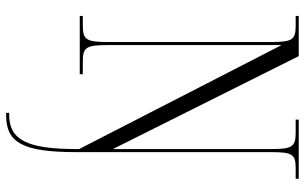

<svg xmlns="http://www.w3.org/2000/svg" viewBox="-204 -550 994 626"><g transform="rotate(90 293.0 -237.0)"><path d="M348 240H356C445 240 476 186 476 11V-622C476 -692 482 -704 528 -704H563V-714H370V-704H413C459 -704 466 -692 466 -623V-108L163 -714H32V-704H65C110 -704 117 -692 117 -623V-92C117 -22 110 -10 63 -10H32V0H222V-10H179C134 -10 127 -22 127 -92V-658L466 2V10C466 171 436 230 355 230H348Z"/></g></svg>

Font: Noto Serif Display ExtraCondensed Light
Style: Regular
Weight: 300
Width: 2
Designer: Monotype Design Team
Foundry: Monotype Imaging Inc.
Version: Version 2.009